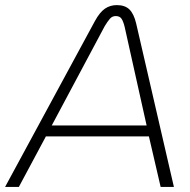

<svg xmlns="http://www.w3.org/2000/svg" viewBox="-56 -733 746 753"><path d="M-36 0 316 -650Q335 -685 355.5 -699Q376 -713 402 -713Q434 -713 451.5 -696Q469 -679 478 -641L626 0H574L528 -198H124L18 0ZM147 -241H519L433 -627Q428 -648 421 -659Q414 -670 398 -670Q384 -670 375 -659.5Q366 -649 355 -631Z"/></svg>

Font: MuseoModerno Thin ExtraLight
Style: Italic
Weight: 250
Italic angle: -9°
Version: Version 1.003